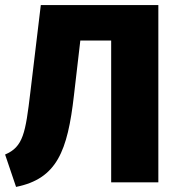

<svg xmlns="http://www.w3.org/2000/svg" viewBox="-21 -715 695 753"><path d="M139 -695 98 -353C79 -193 70 -139 -1 -109L42 18C202 -14 244 -122 269 -341L294 -556H415V0H600V-695Z"/></svg>

Font: Fira Sans ExtraBold
Style: Regular
Weight: 800
Designer: bBox Type GmbH & Carrois Corporate GbR & Edenspiekermann AG
Foundry: bBox Type GmbH & Carrois Corporate GbR & Edenspiekermann AG
Version: Version 4.300;PS 004.300;hotconv 1.0.88;makeotf.lib2.5.64775